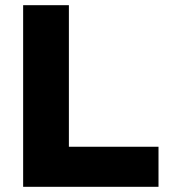

<svg xmlns="http://www.w3.org/2000/svg" viewBox="-20 -720 650 740"><path d="M69.2 0V-700H245.5V-154.4H590.9V0Z"/></svg>

Font: REM Medium
Style: Regular
Weight: 500
Designer: Octavio Pardo
Foundry: Ashler Design
Version: Version 1.005;gftools[0.9.28]